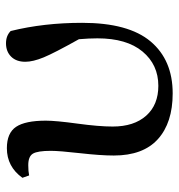

<svg xmlns="http://www.w3.org/2000/svg" viewBox="2 -583 596 640"><g transform="rotate(-90 300.0 -263.0)"><path d="M35.2 -463.9 27.3 -486.3Q64.5 -538.1 126 -538.1Q176.8 -538.1 197.3 -507.3Q217.8 -476.6 217.8 -408.2Q217.8 -375 208 -303.2Q198.2 -231.4 198.2 -185.5Q198.2 -114.3 234.4 -73.7Q270.5 -33.2 334 -33.2Q404.3 -33.2 448.2 -85.9Q492.2 -138.7 492.2 -236.3Q492.2 -263.7 489.3 -297.9Q443.4 -379.9 428.7 -415.5Q414.1 -451.2 414.1 -476.6Q414.1 -506.8 431.2 -523.9Q448.2 -541 475.6 -541Q501 -541 516.6 -525.4Q543.9 -415 543.9 -287.1Q543.9 -132.8 481.9 -59.1Q419.9 14.6 308.6 14.6Q210.9 14.6 156.2 -34.7Q101.6 -84 101.6 -181.6Q101.6 -225.6 109.4 -294.4Q117.2 -363.3 117.2 -391.6Q117.2 -435.5 107.9 -451.2Q98.6 -466.8 69.3 -466.8Q48.8 -466.8 35.2 -463.9Z"/></g></svg>

Font: Bpmf Zihi Serif SemiBold
Style: SemiBold
Weight: 600
Foundry: But Ko
Version: Version 1.320